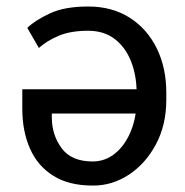

<svg xmlns="http://www.w3.org/2000/svg" viewBox="-20 -559 567 588"><path d="M250 -539.1Q323.2 -539.1 377 -504.9Q430.7 -470.7 460 -411.1Q489.3 -351.6 489.3 -274.9V-253.4Q489.3 -176.3 457.5 -116.9Q425.8 -57.6 374.5 -23.9Q323.2 9.8 263.7 9.3Q190.9 9.3 143.1 -20.8Q95.2 -50.8 71.8 -104Q48.3 -157.2 48.3 -226.1V-285.6H435.5V-211.4H138.7V-199.2Q138.7 -146 168.7 -105.2Q198.7 -64.5 263.7 -64.5Q302.7 -64.5 333.3 -89.8Q363.8 -115.2 381.1 -158.2Q398.4 -201.2 398.4 -253.4V-274.9Q398.4 -327.1 381.6 -370.4Q364.7 -413.6 331.8 -439.2Q298.8 -464.8 250 -464.8Q196.3 -464.8 159.9 -449.5Q123.5 -434.1 99.1 -412.1L63.5 -473.6Q87.9 -497.1 133.1 -518.1Q178.2 -539.1 250 -539.1Z"/></svg>

Font: RobotoDEMO
Style: Regular
Weight: 400
Designer: Christian Robertson
Foundry: Google
Version: Version 2.136